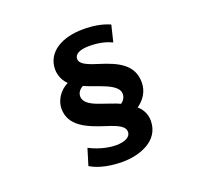

<svg xmlns="http://www.w3.org/2000/svg" viewBox="-145 -958 1290 1216"><g transform="rotate(-20 500.0 -350.5)"><path d="M684 -644 711 -755C657 -779 597 -788 532 -788C389 -788 279 -725 279 -608C279 -564 302 -522 325 -502C263 -471 232 -412 232 -361C232 -246 339 -200 459 -162C542 -136 578 -115 578 -81C578 -45 538 -26 479 -26C408 -26 337 -54 302 -73L268 38C330 76 415 87 483 87C591 87 738 42 738 -98C738 -150 709 -188 688 -204C735 -237 767 -284 767 -345C767 -464 673 -510 549 -548C469 -573 433 -592 433 -624C433 -655 466 -675 532 -675C600 -675 649 -661 684 -644ZM370 -394C370 -420 387 -440 409 -451C484 -415 629 -389 629 -318C629 -295 616 -273 597 -262C572 -275 518 -291 466 -310C400 -333 370 -360 370 -394Z"/></g></svg>

Font: Noto Sans KR Black
Style: Regular
Weight: 900
Designer: Ryoko NISHIZUKA 西塚涼子 (kana, bopomofo & ideographs); Paul D. Hunt (Latin, Greek & Cyrillic); Sandoll Communications 산돌커뮤니
Foundry: Adobe
Version: Version 2.004;hotconv 1.0.118;makeotfexe 2.5.65603